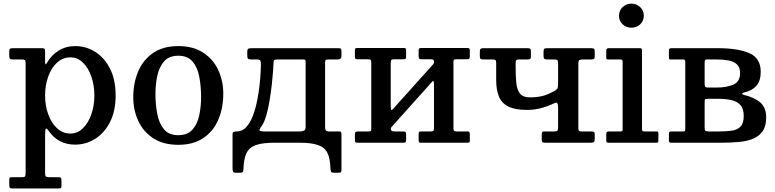

<svg xmlns="http://www.w3.org/2000/svg" viewBox="-20 -785 4262 1056"><path d="M31 -479V-503Q31 -514.5 35.5 -517.2Q40 -520 50.5 -520H209Q220.5 -520 224.2 -517Q228 -514 228 -503V-450Q228 -432.5 230.5 -431.5Q233 -430.5 238 -439Q262 -481.5 302.2 -506.5Q342.5 -531.5 394 -531.5Q454 -531.5 504.5 -499.2Q555 -467 585.5 -406.5Q616 -346 616 -260Q616 -174.5 585.2 -114Q554.5 -53.5 503.5 -21.5Q452.5 10.5 392.5 10.5Q345.5 10.5 309 -9.2Q272.5 -29 248 -64.5Q237 -80.5 232.5 -77.5Q228 -74.5 228 -35.5V166Q228 181.5 232.2 185.5Q236.5 189.5 251.5 189.5H300.5Q311.5 189.5 314.8 192.8Q318 196 318 208V235Q318 246.5 315.2 249Q312.5 251.5 301 251.5H47.5Q37 251.5 34 247.2Q31 243 31 233V206.5Q31 196.5 33.2 193Q35.5 189.5 45.5 189.5H101Q115 189.5 118 185Q121 180.5 121 166V-438Q121 -452 116 -455Q111 -458 98 -458H50Q37 -458 34 -462.2Q31 -466.5 31 -479ZM228 -260Q228 -204.5 245 -156.8Q262 -109 293.5 -79.8Q325 -50.5 367.5 -50.5Q406.5 -50.5 436.2 -79.8Q466 -109 482.5 -156.8Q499 -204.5 499 -260Q499 -315.5 482.5 -363.5Q466 -411.5 436.2 -440.5Q406.5 -469.5 367.5 -469.5Q325 -469.5 293.5 -440.5Q262 -411.5 245 -363.5Q228 -315.5 228 -260Z M713 -249.5Q713 -329.5 740.5 -393.2Q768 -457 823 -494.2Q878 -531.5 960.5 -531.5Q1043 -531.5 1098 -495.2Q1153 -459 1180.5 -399.5Q1208 -340 1208 -270Q1208 -190 1180.5 -126.2Q1153 -62.5 1098 -25.5Q1043 11.5 960.5 11.5Q878 11.5 823 -24.5Q768 -60.5 740.5 -120Q713 -179.5 713 -249.5ZM835 -270Q835 -209.5 845.2 -157.2Q855.5 -105 882.5 -73.2Q909.5 -41.5 960.5 -41.5Q1011.5 -41.5 1038.8 -72.5Q1066 -103.5 1076 -151.5Q1086 -199.5 1086 -250Q1086 -310.5 1076 -362.8Q1066 -415 1038.8 -446.8Q1011.5 -478.5 960.5 -478.5Q909.5 -478.5 882.5 -447.5Q855.5 -416.5 845.2 -368.5Q835 -320.5 835 -270Z M1768 -440V-84Q1768 -62 1787 -62H1847Q1854 -62 1856 -57.5Q1858 -53 1858 -46V149.5Q1858 160.5 1854.2 162.8Q1850.5 165 1839 165H1817Q1803.5 165 1800.8 159.2Q1798 153.5 1797.5 141.5Q1796 87 1780.8 56.2Q1765.5 25.5 1729.2 12.8Q1693 0 1628 0H1489Q1423.5 0 1387 13Q1350.5 26 1335.5 57.5Q1320.5 89 1319 144.5Q1318.5 156 1315.5 160.5Q1312.5 165 1300 165H1276Q1263.5 165 1261.2 157.8Q1259 150.5 1259 139.5V-48Q1259 -56 1263.5 -59Q1268 -62 1282 -62Q1312.5 -62 1334.2 -85.8Q1356 -109.5 1370.5 -147.5Q1385 -185.5 1394 -229.8Q1403 -274 1407.5 -315.5Q1412 -357 1413.5 -387.5Q1415 -418 1415 -428.5Q1415 -445.5 1411.8 -451.8Q1408.5 -458 1391.5 -458H1362.5Q1347 -458 1343.5 -462.5Q1340 -467 1340 -483V-500Q1340 -514.5 1345.8 -517.2Q1351.5 -520 1365 -520H1840Q1851.5 -520 1854.8 -517.2Q1858 -514.5 1858 -503V-479Q1858 -466 1852.2 -462Q1846.5 -458 1837 -458H1787Q1775 -458 1771.5 -455.2Q1768 -452.5 1768 -440ZM1506.5 -458Q1490.5 -458 1487.2 -453.2Q1484 -448.5 1484 -432Q1484 -423.5 1481.8 -392.2Q1479.5 -361 1474.8 -318.5Q1470 -276 1462.5 -231Q1455 -186 1444.2 -148.8Q1433.5 -111.5 1419.5 -92.5Q1402 -69 1409.5 -65.5Q1417 -62 1433.5 -62H1627Q1640.5 -62 1650.8 -66Q1661 -70 1661 -87V-441Q1661 -451 1659.2 -454.5Q1657.5 -458 1646 -458Z M2474 -84.5Q2474 -71.5 2476.2 -66.8Q2478.5 -62 2492 -62H2551Q2559 -62 2561.5 -58.8Q2564 -55.5 2564 -47V-11Q2564 -3 2560.2 -1.5Q2556.5 0 2548.5 0H2293.5Q2286 0 2284.2 -3.8Q2282.5 -7.5 2282.5 -15.5V-47.5Q2282.5 -56 2285 -59Q2287.5 -62 2295 -62H2347Q2359 -62 2363 -65.2Q2367 -68.5 2367 -81.5V-315.5Q2367 -330.5 2365.2 -336.8Q2363.5 -343 2357 -336L2137.5 -91Q2134.5 -87.5 2132 -84.8Q2129.5 -82 2129.5 -75.5Q2129.5 -62 2150 -62H2196Q2206 -62 2209.8 -59Q2213.5 -56 2213.5 -45V-15Q2213.5 -6 2210.8 -3Q2208 0 2199.5 0H1946Q1937 0 1934.5 -3.2Q1932 -6.5 1932 -16V-46Q1932 -56.5 1936.2 -59.2Q1940.5 -62 1950 -62H2005Q2015 -62 2018.5 -64.2Q2022 -66.5 2022 -76V-436.5Q2022 -449.5 2019.5 -454.2Q2017 -459 2004 -459H1945Q1937 -459 1934.5 -462.2Q1932 -465.5 1932 -474V-510Q1932 -518 1935.8 -519.5Q1939.5 -521 1947.5 -521H2202.5Q2210 -521 2211.8 -517.2Q2213.5 -513.5 2213.5 -505.5V-473.5Q2213.5 -465 2211 -462Q2208.5 -459 2201 -459H2149Q2137 -459 2133 -455.8Q2129 -452.5 2129 -439.5V-210Q2129 -190.5 2130.5 -183Q2132 -175.5 2141.5 -185.5L2362.5 -431.5Q2367 -436.5 2367 -443.5Q2367 -455 2362.2 -457Q2357.5 -459 2346 -459H2300Q2290 -459 2286.2 -462Q2282.5 -465 2282.5 -476V-506Q2282.5 -515 2285.2 -518Q2288 -521 2296.5 -521H2550Q2559 -521 2561.5 -517.8Q2564 -514.5 2564 -505V-475Q2564 -464.5 2559.8 -461.8Q2555.5 -459 2546 -459H2491Q2481 -459 2477.5 -456.8Q2474 -454.5 2474 -445Z M3049.5 -432Q3049.5 -448 3046.8 -453Q3044 -458 3028 -458H2986.5Q2976 -458 2972.8 -463Q2969.5 -468 2969.5 -477.5V-499Q2969.5 -512.5 2973 -516.2Q2976.5 -520 2989.5 -520H3231Q3243 -520 3247 -517Q3251 -514 3251 -501V-475Q3251 -464.5 3246.8 -461.2Q3242.5 -458 3231.5 -458H3188.5Q3172 -458 3166.5 -454.8Q3161 -451.5 3161 -435V-79Q3161 -68.5 3164.5 -65.2Q3168 -62 3179.5 -62H3231.5Q3241.5 -62 3246.2 -59.5Q3251 -57 3251 -46V-22Q3251 -6.5 3245.8 -3.2Q3240.5 0 3226 0H2979.5Q2966 0 2962.8 -4Q2959.5 -8 2959.5 -22V-44Q2959.5 -54.5 2961.8 -58.2Q2964 -62 2974 -62H3028.5Q3043.5 -62 3046.5 -67.5Q3049.5 -73 3049.5 -87V-195.5Q3049.5 -209 3045.5 -216.5Q3041.5 -224 3028 -217Q2995 -201 2957.5 -190.8Q2920 -180.5 2879 -180.5Q2812.5 -180.5 2775.5 -199.2Q2738.5 -218 2723.8 -254.8Q2709 -291.5 2709 -345.5V-438.5Q2709 -450.5 2705 -454.2Q2701 -458 2689.5 -458H2636.5Q2624 -458 2621.5 -463Q2619 -468 2619 -481V-501Q2619 -513 2623.5 -516.5Q2628 -520 2639 -520H2880Q2890.5 -520 2895.2 -517.5Q2900 -515 2900 -504V-477Q2900 -465 2896.8 -461.5Q2893.5 -458 2881.5 -458H2835.5Q2822.5 -458 2819.2 -454Q2816 -450 2816 -436.5V-415Q2816 -367.5 2819.5 -330Q2823 -292.5 2839.2 -271Q2855.5 -249.5 2894 -249.5Q2929.5 -249.5 2959.8 -256.2Q2990 -263 3026.5 -283Q3039 -289.5 3044.2 -296.2Q3049.5 -303 3049.5 -323Z M3384.5 -698.5Q3384.5 -727 3404.5 -746Q3424.5 -765 3453 -765Q3481 -765 3501 -746Q3521 -727 3521 -698.5Q3521 -670 3501 -651.2Q3481 -632.5 3453 -632.5Q3424.5 -632.5 3404.5 -651.2Q3384.5 -670 3384.5 -698.5ZM3392.5 -458H3325Q3318 -458 3316.2 -460.2Q3314.5 -462.5 3314.5 -469.5V-507Q3314.5 -520 3327 -520H3501Q3511 -520 3511 -509.5V-74Q3511 -62 3521.5 -62H3589Q3596 -62 3598.5 -60.5Q3601 -59 3601 -51.5V-12.5Q3601 -5 3599.5 -2.5Q3598 0 3590.5 0H3329.5Q3321 0 3317.8 -2Q3314.5 -4 3314.5 -12V-47Q3314.5 -57 3318 -59.5Q3321.5 -62 3330.5 -62H3392.5Q3401 -62 3402.8 -64.8Q3404.5 -67.5 3404.5 -75.5V-446Q3404.5 -458 3392.5 -458Z M3737 -458H3669.5Q3662 -458 3660.5 -460.2Q3659 -462.5 3659 -470V-507Q3659 -520 3671 -520H3926.5Q4040 -520 4102 -492.5Q4164 -465 4164 -390Q4164 -340 4139.5 -312.5Q4115 -285 4072.5 -276.5Q4061.5 -274 4062 -269.5Q4062.5 -265 4071.5 -263Q4130.5 -249 4162.2 -220.8Q4194 -192.5 4194 -139.5Q4194 -90.5 4174 -62.5Q4154 -34.5 4119.5 -21Q4085 -7.5 4040.5 -3.8Q3996 0 3946.5 0H3674.5Q3665.5 0 3662.2 -2Q3659 -4 3659 -12V-47Q3659 -57 3662.8 -59.5Q3666.5 -62 3675.5 -62H3737.5Q3745.5 -62 3747.2 -65Q3749 -68 3749 -76V-446Q3749 -458 3737 -458ZM3855.5 -442V-325.5Q3855.5 -312 3858.5 -307.8Q3861.5 -303.5 3874.5 -303.5H3922.5Q3976 -303.5 4013.2 -319.5Q4050.5 -335.5 4050.5 -383Q4050.5 -414.5 4033.2 -430.8Q4016 -447 3987 -452.5Q3958 -458 3922.5 -458H3869.5Q3860.5 -458 3858 -454.8Q3855.5 -451.5 3855.5 -442ZM3855.5 -220.5V-84.5Q3855.5 -70 3859.2 -66Q3863 -62 3878.5 -62H3932Q3971.5 -62 4002.8 -66Q4034 -70 4052.2 -88Q4070.5 -106 4070.5 -147Q4070.5 -187 4052.2 -207.2Q4034 -227.5 4002.8 -234.5Q3971.5 -241.5 3932 -241.5H3874.5Q3859.5 -241.5 3857.5 -238.5Q3855.5 -235.5 3855.5 -220.5Z"/></svg>

Font: Besley* Medium
Style: Regular
Weight: 500
Designer: Owen Earl
Foundry: indestructible type*
Version: Version 3.000; ttfautohint (v1.8.3)